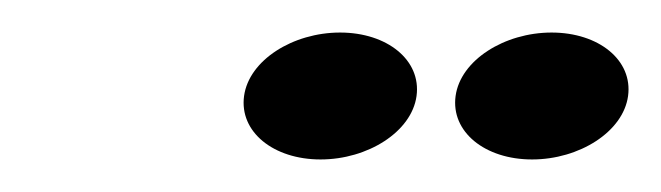

<svg xmlns="http://www.w3.org/2000/svg" viewBox="-20 -698 406 118"><path d="M130 -639C127 -617 148 -600 177 -600C206 -600 233 -617 236 -639C239 -661 218 -678 189 -678C160 -678 133 -661 130 -639ZM260 -639C257 -617 278 -600 307 -600C336 -600 363 -617 366 -639C369 -661 348 -678 319 -678C290 -678 263 -661 260 -639Z"/></svg>

Font: Charger Sport
Style: DfNrwObl
Weight: 400
Designer: Jasper
Foundry: Cannot Into Space Fonts
Version: Version 1.1